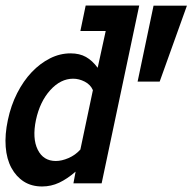

<svg xmlns="http://www.w3.org/2000/svg" viewBox="-38 -657 690 688"><path d="M326.2 0H225.1L232.9 -42Q203.1 -16.1 174.1 -2.4Q145 11.2 112.8 11.2Q75.2 11.2 47.6 -6.3Q20 -23.9 2.9 -55.4Q-14.2 -86.9 -17.6 -130.9Q-21 -174.8 -9.8 -227.1Q1 -278.8 23.4 -323Q45.9 -367.2 75.9 -398.7Q106 -430.2 141.4 -448Q176.8 -465.8 214.8 -465.8Q247.1 -465.8 270 -452.9Q293 -439.9 312 -414.1L340.8 -545.9H250L269 -637.2H460.9ZM294.9 -334Q286.1 -354 265.6 -364.5Q245.1 -375 224.1 -375Q179.2 -375 142.1 -334Q105 -293 90.8 -227.1Q77.1 -161.1 97.2 -120.6Q117.2 -80.1 162.1 -80.1Q183.1 -80.1 207.5 -90.6Q231.9 -101.1 250 -121.1ZM631.8 -636.7 534.2 -364.7H455.1L512.2 -636.7Z"/></svg>

Font: Anonymous Pro
Style: Bold Italic
Weight: 700
Italic angle: -12°
Monospace: yes
Designer: Mark Simonson
Version: Version 1.003